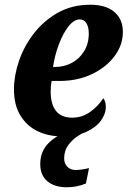

<svg xmlns="http://www.w3.org/2000/svg" viewBox="-20 -566 539 811"><path d="M240 10Q185 10 139.5 -11.5Q94 -33 66.5 -77.5Q39 -122 39 -189Q39 -246 60 -308Q81 -370 122.5 -424Q164 -478 224 -512Q284 -546 362 -546Q427 -546 463 -515.5Q499 -485 499 -431Q499 -376 464 -329Q429 -282 368.5 -253Q308 -224 231 -224H198Q194 -203 194 -180Q194 -126 216.5 -97.5Q239 -69 285 -69Q328 -69 362.5 -94.5Q397 -120 416 -151Q427 -139 427 -113Q427 -86 407 -57.5Q387 -29 345.5 -9.5Q304 10 240 10ZM211 -283Q251 -283 283.5 -300.5Q316 -318 335.5 -350Q355 -382 355 -424Q355 -452 345 -468Q335 -484 317 -484Q292 -484 268.5 -453.5Q245 -423 228 -377Q211 -331 204 -283ZM263 225Q210 225 180 199.5Q150 174 150 127Q150 72 187 36.5Q224 1 281 -15H358Q337 -9 312 6.5Q287 22 269 46Q251 70 251 103Q251 125 264.5 138.5Q278 152 299 152Q312 152 326 150Q340 148 356 144L343 209Q305 225 263 225Z"/></svg>

Font: Noto Serif Condensed ExtraBold
Style: Italic
Weight: 800
Width: 3
Italic angle: -12°
Designer: Monotype Design Team
Foundry: Monotype Imaging Inc.
Version: Version 2.014; ttfautohint (v1.8.4.7-5d5b)